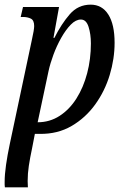

<svg xmlns="http://www.w3.org/2000/svg" viewBox="-28 -566 531 826"><path d="M-7 240Q-8 235 -8 229Q-8 223 -8 217Q-8 185 -2 143Q4 101 14 54L109 -394Q119 -438 119 -454Q119 -479 104.5 -486Q90 -493 71 -493H61L71 -536H226L202 -403H206Q236 -463 272 -504.5Q308 -546 362 -546Q411 -546 438 -503.5Q465 -461 465 -382Q465 -313 444 -243.5Q423 -174 381.5 -116.5Q340 -59 280 -24Q220 11 143 10H122L110 72Q101 114 96 147.5Q91 181 91 213Q91 220 91.5 227Q92 234 92 240ZM134 -40Q186 -40 228.5 -67.5Q271 -95 301 -142.5Q331 -190 347 -251Q363 -312 363 -379Q363 -419 353 -450.5Q343 -482 320 -482Q298 -482 276.5 -460Q255 -438 235.5 -403.5Q216 -369 202 -331Q188 -293 181 -261Z"/></svg>

Font: Noto Serif ExtraCondensed Medium
Style: Italic
Weight: 500
Width: 2
Italic angle: -12°
Designer: Monotype Design Team
Foundry: Monotype Imaging Inc.
Version: Version 2.013; ttfautohint (v1.8.4.7-5d5b)